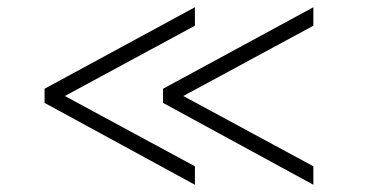

<svg xmlns="http://www.w3.org/2000/svg" viewBox="-20 -515 1040 530"><path d="M518 -5 103 -231V-270L518 -495V-444L159 -250L518 -56ZM845 -5 430 -231V-270L845 -495V-444L486 -250L845 -56Z"/></svg>

Font: Asta Sans Light
Style: Regular
Weight: 300
Designer: 42dot
Version: Version 1.000